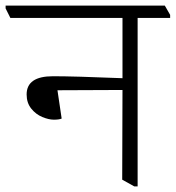

<svg xmlns="http://www.w3.org/2000/svg" viewBox="-49 -654 627 685"><path d="M558 -601V-590H442V11H430L387 -13L388 -333L156 -332L171 -231Q162 -227 143 -227Q125 -227 102 -236.5Q79 -246 62.5 -266.5Q46 -287 46 -317Q46 -382 140 -382Q215 -382 388 -375V-590H-12L-29 -624V-634H539Z"/></svg>

Font: Martel UltraLight
Style: Regular
Weight: 250
Designer: Dan Reynolds
Foundry: Dan Reynolds
Version: Version 1.001; ttfautohint (v1.1) -l 5 -r 5 -G 72 -x 0 -D la